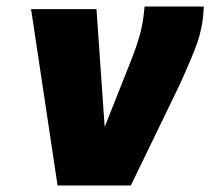

<svg xmlns="http://www.w3.org/2000/svg" viewBox="-20 -567 643 587"><path d="M156 0 75 -539H275L300 -179L379 -378Q396 -420 407 -458.5Q418 -497 422 -547H603Q601 -479 575.5 -415.5Q550 -352 524 -297L380 0Z"/></svg>

Font: Exo Thin Black
Style: Italic
Weight: 900
Italic angle: -9°
Version: Version 2.000